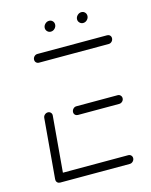

<svg xmlns="http://www.w3.org/2000/svg" viewBox="-100 -700 600 765"><g transform="rotate(-15 200.5 -317.0)"><path d="M36.7 -18.1 58.1 -265.6Q58.9 -273 64.6 -278Q70.4 -283 77.4 -283Q84.8 -283 89.4 -277.8Q94.1 -272.6 93.3 -265.6L71.9 -18.1ZM358.9 -19.3Q358.9 -11.5 353.1 -5.7Q347.4 0 340 0H52.6Q45.9 0 41.3 -4.4Q36.7 -8.9 36.7 -15.9Q36.7 -23.7 42.2 -29.4Q47.8 -35.2 55.6 -35.2H342.6Q349.6 -35.2 354.3 -30.6Q358.9 -25.9 358.9 -19.3ZM174.8 -257.4Q174.8 -265.2 180.4 -271.1Q185.9 -277 193.7 -277H364.1Q370.7 -277 375.4 -272.2Q380 -267.4 380 -260.7Q380 -253 374.3 -247.4Q368.5 -241.9 361.1 -241.9H190.7Q184.1 -241.9 179.4 -246.3Q174.8 -250.7 174.8 -257.4ZM78.9 -499.3Q78.9 -507 84.4 -512.8Q90 -518.5 97.8 -518.5H385.2Q391.9 -518.5 396.5 -514.1Q401.1 -509.6 401.1 -503Q401.1 -494.8 395.6 -489.1Q390 -483.3 382.2 -483.3H94.8Q88.1 -483.3 83.5 -487.8Q78.9 -492.2 78.9 -499.3ZM285.9 -610.4Q285.9 -619.6 293.1 -626.9Q300.4 -634.1 310 -634.1Q318.1 -634.1 323.9 -628.3Q329.6 -622.6 329.6 -614.1Q329.6 -604.8 322.6 -597.6Q315.6 -590.4 305.9 -590.4Q297.8 -590.4 291.9 -596.3Q285.9 -602.2 285.9 -610.4ZM152.6 -610.4Q152.6 -619.6 159.8 -626.9Q167 -634.1 176.7 -634.1Q184.8 -634.1 190.6 -628.3Q196.3 -622.6 196.3 -614.1Q196.3 -604.8 189.3 -597.6Q182.2 -590.4 172.6 -590.4Q164.4 -590.4 158.5 -596.3Q152.6 -602.2 152.6 -610.4Z"/></g></svg>

Font: 26F Galaxy Sans Light
Style: Italic
Weight: 300
Italic angle: -5°
Designer: C₂₉H₂₅N₃O₅
Version: Version 1.200